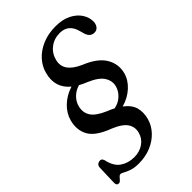

<svg xmlns="http://www.w3.org/2000/svg" viewBox="-263 -819 1121 1121"><g transform="rotate(-45 297.5 -258.5)"><path d="M195.5 197.5Q160 197.5 136 189.2Q112 181 98 172.8Q84 164.5 77.5 164.5Q69 164.5 61.8 172.5Q54.5 180.5 47.2 188.8Q40 197 32 197Q13 197 13.5 174.5L17.5 52.5Q18.5 30 40 25Q61 20 68 42Q80.5 102 117.2 127.2Q154 152.5 203 152.5Q247.5 152.5 279.8 130.2Q312 108 322 70.5Q333 33 312.5 0.2Q292 -32.5 228 -59Q131.5 -95 103.2 -146.2Q75 -197.5 92.5 -262.5Q105 -309 143 -345.2Q181 -381.5 235 -398.5Q159.5 -461 186.5 -560Q197.5 -603 229 -637.8Q260.5 -672.5 308.8 -693Q357 -713.5 418 -713.5Q475 -713.5 514.8 -693.5Q554.5 -673.5 575 -641.8Q595.5 -610 595 -575.5Q594.5 -554.5 583.2 -540.2Q572 -526 553 -526Q519.5 -526 507 -564.5L499.5 -590.5Q480.5 -668.5 408 -668.5Q361 -668.5 326.8 -642.2Q292.5 -616 281.5 -572.5Q260 -491.5 369.5 -443.5Q460 -406.5 492.2 -352Q524.5 -297.5 508.5 -236Q496.5 -191 458 -155.8Q419.5 -120.5 364.5 -105Q408.5 -71.5 418.5 -32.5Q428.5 6.5 416.5 50.5Q405.5 91.5 374.8 125Q344 158.5 298.2 178Q252.5 197.5 195.5 197.5ZM279.5 -150.5Q304 -141 323.5 -130.5Q360 -137.5 385.2 -161Q410.5 -184.5 419 -214.5Q429.5 -251.5 408.2 -287Q387 -322.5 320 -351Q293.5 -361.5 272 -373.5Q239 -364.5 215.2 -341Q191.5 -317.5 184 -287.5Q173 -245 193.8 -211.8Q214.5 -178.5 279.5 -150.5Z"/></g></svg>

Font: Fraunces 9pt S050
Style: Italic
Weight: 400
Italic angle: -16°
Version: Version 1.000; ttfautohint (v1.8.3)